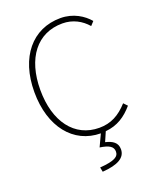

<svg xmlns="http://www.w3.org/2000/svg" viewBox="-174 -841 967 1182"><g transform="rotate(-20 309.5 -250.0)"><path d="M552 -114C497 -53 440 -22 364 -22C202 -22 101 -157 101 -365C101 -573 202 -704 368 -704C436 -704 491 -673 530 -628L553 -653C516 -697 452 -739 368 -739C184 -739 62 -594 62 -365C62 -137 182 12 360 13L323 92C383 101 409 117 409 150C409 183 381 202 284 209L290 239C390 232 443 203 443 147C443 103 412 84 366 73L393 11C471 4 526 -33 575 -90Z"/></g></svg>

Font: Noto Sans T Chinese Thin
Style: Regular
Weight: 100
Designer: Ryoko NISHIZUKA (kana & ideographs); Paul D. Hunt (Latin, Greek & Cyrillic); Wenlong ZHANG (bopomofo); Sandoll Communica
Foundry: Adobe Systems Incorporated
Version: Version 1.000;PS 1;hotconv 1.0.78;makeotf.lib2.5.61930